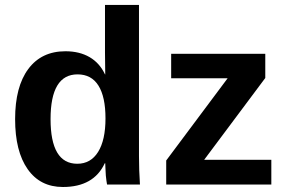

<svg xmlns="http://www.w3.org/2000/svg" viewBox="-20 -745 1151 775"><path d="M544.9 0H412.1Q409.7 -12.2 407.2 -36.1Q406.7 -43.5 406.2 -54.2Q405.8 -64.9 405.3 -72.5Q404.8 -80.1 404.8 -85.9H402.8Q358.4 9.8 233.9 9.8Q142.1 9.8 91.6 -62.3Q41 -134.3 41 -264.2Q41 -395 94.2 -466.6Q147.5 -538.1 244.1 -538.1Q300.8 -538.1 341.6 -514.4Q382.3 -490.7 403.8 -444.8H404.8L403.8 -532.2V-725.1H541V-115.2Q541 -58.6 544.9 0ZM405.8 -267.1Q405.8 -354 377.4 -399.4Q349.1 -444.8 293 -444.8Q184.1 -444.8 184.1 -264.2Q184.1 -84 292 -84Q346.2 -84 376 -131.8Q405.8 -179.7 405.8 -267.1ZM1075.2 0H650.9V-97.2L898.9 -429.2H670.9V-527.8H1050.8V-430.2L804.2 -100.1H1075.2Z"/></svg>

Font: Libra Sans Modern
Style: Bold
Weight: 700
Foundry: Stefan Peev, Context Ltd
Version: Version 1.000